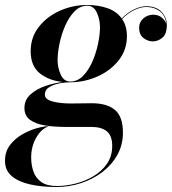

<svg xmlns="http://www.w3.org/2000/svg" viewBox="-65 -490 689 770"><path d="M132 16Q101.2 25.8 80.6 61.4Q60 97 60 142Q60 172 69.1 198Q78.1 224 100.6 240Q123 256 163 256Q198.6 256 237.4 246.3Q276.1 236.6 309.6 216.8Q343.1 196.9 364.1 166.6Q385 136.2 385 95Q385 54.5 363.6 36.8Q342.2 19 301 19H197Q152 19 114.8 12.9Q77.5 6.9 55.2 -9.6Q33 -26 33 -57Q33 -89.8 57.6 -111.6Q82.1 -133.4 117.9 -145.5Q153.8 -157.6 187.1 -161.2Q132 -166.5 95 -195.7Q58 -224.9 58 -285Q58 -340 90.4 -381.7Q122.8 -423.4 174.6 -446.7Q226.5 -470 285 -470Q329 -470 365.7 -457.3Q402.4 -444.6 423.1 -416.1Q448.4 -441.5 474.4 -453.2Q500.4 -465 521 -465Q561.5 -465 582.8 -442.5Q604 -420 604 -390Q604 -353.2 586.1 -338.6Q568.2 -324 548 -324Q527.8 -324 510.4 -337.6Q493 -351.2 493 -379Q493 -401.5 509.9 -416.2Q526.8 -431 550 -431Q571.8 -431 586.1 -417.5Q600.5 -404 602 -392Q599 -427.2 576.1 -444.6Q553.2 -462 521 -462Q500 -462 474.6 -450.2Q449.1 -438.5 424.6 -414Q444 -385.8 444 -345Q444 -290.4 411.5 -248.8Q379 -207.2 327.1 -183.8Q275.1 -160.4 217 -160Q200.5 -160 176.4 -156.1Q152.2 -152.1 133.6 -141.3Q115 -130.5 115 -110Q115 -91.2 145.9 -83.1Q176.8 -75 218 -75Q244.2 -75 263.1 -75.5Q282 -76 303 -76Q363.8 -76 395.9 -49.2Q428 -22.5 428 42Q428 90.4 406 130.4Q384 170.4 346.2 199.4Q308.5 228.4 260.6 244.2Q212.8 260 161 260Q103.5 260 56.8 249.8Q10.1 239.6 -17.4 216.6Q-45 193.5 -45 155Q-45 117.9 -24.7 91.4Q-4.4 65 25.1 48.4Q54.6 31.8 83.4 23.9Q112.1 16 129 16ZM217 -163Q245.9 -163 268.1 -185.6Q290.2 -208.1 305.4 -242.8Q320.5 -277.4 328.2 -314.6Q336 -351.8 336 -381Q336 -411 323.6 -439Q311.2 -467 285 -467Q256.1 -467 233.9 -444.4Q211.8 -421.9 196.6 -387.2Q181.5 -352.6 173.8 -315.4Q166 -278.2 166 -249Q166 -219 178.4 -191Q190.8 -163 217 -163Z"/></svg>

Font: Bodoni* 72 Medium
Style: Italic
Weight: 500
Italic angle: -13°
Version: Version 1.002; ttfautohint (v0.97) -l 8 -r 50 -G 200 -x 14 -